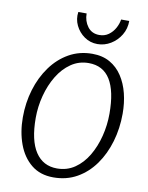

<svg xmlns="http://www.w3.org/2000/svg" viewBox="-104 -1059 877 1140"><g transform="rotate(10 334.0 -488.5)"><path d="M298 8Q218 8 164.8 -35.2Q111.5 -78.5 84.8 -151.2Q58 -224 58 -312Q58 -400 82 -479.5Q106 -559 151 -621.2Q196 -683.5 259 -719.2Q322 -755 400 -755Q461 -755 506 -729.5Q551 -704 580.2 -659.2Q609.5 -614.5 623.8 -557.2Q638 -500 638 -436Q638 -347 614.5 -267Q591 -187 546.8 -125Q502.5 -63 439.8 -27.5Q377 8 298 8ZM310 -48Q370 -48 416.8 -80Q463.5 -112 495.5 -166Q527.5 -220 544.2 -286.5Q561 -353 561 -422Q561 -558 518 -627.5Q475 -697 388 -697Q329 -697 281.8 -664.5Q234.5 -632 201.8 -577.8Q169 -523.5 151.5 -457Q134 -390.5 134 -322Q134 -186.5 179.8 -117.2Q225.5 -48 310 -48ZM418 -817Q374.5 -817 339.5 -841.2Q304.5 -865.5 286 -904Q267.5 -942.5 274 -985H324Q324 -939.5 349.2 -905.8Q374.5 -872 420 -872Q452 -872 475.8 -889.2Q499.5 -906.5 513.8 -932.5Q528 -958.5 532 -985H581Q581 -938 558 -900Q535 -862 497.8 -839.5Q460.5 -817 418 -817Z"/></g></svg>

Font: Merriweather Sans Light
Style: Italic
Weight: 300
Italic angle: -7.5°
Designer: Eben Sorkin
Foundry: Eben Sorkin
Version: Version 2.001; ttfautohint (v1.8.3)